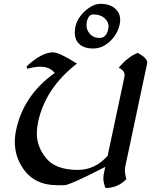

<svg xmlns="http://www.w3.org/2000/svg" viewBox="-20 -951 782 993"><path d="M525.9 21.5Q514.6 -3.9 514.6 -29.3Q514.6 -41.5 517.1 -53.2L524.4 -87.9Q340.8 6.8 312.5 6.8H274.4Q157.7 6.8 98.6 -80.6Q56.6 -142.6 56.6 -217.3Q56.6 -247.1 63.5 -279.3Q101.6 -458.5 263.2 -573.7Q237.3 -606 188 -606Q159.2 -606 121.1 -595.2L117.2 -607.4Q195.8 -680.2 253.4 -680.2Q287.1 -680.2 377.9 -622.1Q214.4 -495.6 176.8 -319.3Q170.4 -288.6 170.4 -260.7Q170.4 -191.4 219.5 -131.8Q268.6 -72.3 382.8 -72.3Q471.2 -72.3 536.6 -145L623 -551.3Q624.5 -557.1 624.5 -562Q624.5 -587.4 593.8 -600.1Q638.2 -655.3 692.4 -677.7Q741.7 -650.9 741.7 -626.5Q741.7 -624 627.9 -89.8Q626 -81.1 626 -70.8Q626 -50.3 633.3 -24.4Q589.8 21 525.9 21.5ZM462.4 -700.2Q400.9 -700.2 377.9 -738.3Q366.7 -757.3 366.7 -782.2Q366.7 -847.2 421.9 -896Q462.4 -931.2 500.5 -931.2Q548.3 -931.2 577.1 -905.3Q601.6 -882.8 601.6 -848.6Q601.6 -837.9 599.1 -825.7Q587.9 -773.4 548.3 -736.8Q508.8 -700.2 462.4 -700.2ZM495.6 -754.9Q530.3 -754.9 540 -801.3Q541.5 -808.1 541.5 -814.9Q541.5 -837.4 522.9 -855Q500 -876.5 462.9 -876.5Q437 -876.5 428.7 -837.4Q427.2 -829.1 427.2 -821.3Q427.2 -799.3 440.4 -781.2Q459.5 -754.9 495.6 -754.9Z"/></svg>

Font: Balgruf
Style: Italic
Weight: 500
Italic angle: -12°
Designer: Paul James Miller
Foundry: High-Logic / Made with FontCreator
Version: Version 1.201;March 28, 2021;FontCreator 13.0.0.2683 64-bit